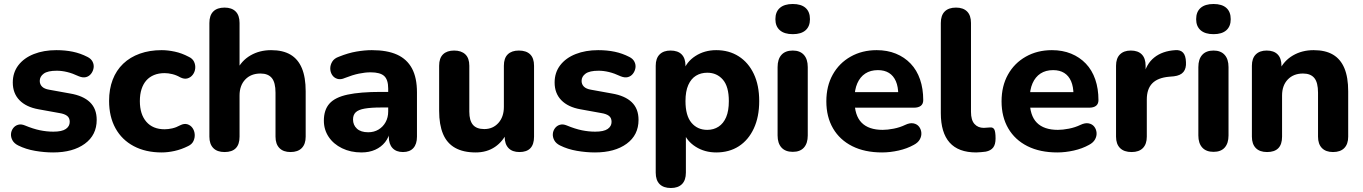

<svg xmlns="http://www.w3.org/2000/svg" viewBox="-20 -752 6823 961"><path d="M246 11Q202 11 155.5 3Q109 -5 71 -24Q51 -34 42.5 -49.5Q34 -65 35 -81Q36 -97 45.5 -110Q55 -123 70.5 -127.5Q86 -132 105 -124Q146 -107 180 -100Q214 -93 247 -93Q290 -93 309.5 -106.5Q329 -120 329 -142Q329 -162 316 -172Q303 -182 278 -186L173 -205Q111 -216 77.5 -250.5Q44 -285 44 -339Q44 -389 72 -425.5Q100 -462 149.5 -481.5Q199 -501 262 -501Q307 -501 345 -493Q383 -485 418 -467Q436 -458 443.5 -443Q451 -428 448.5 -412Q446 -396 436 -383Q426 -370 410.5 -366Q395 -362 375 -370Q343 -385 316 -391.5Q289 -398 264 -398Q219 -398 199 -383.5Q179 -369 179 -347Q179 -330 190.5 -318.5Q202 -307 226 -303L331 -284Q396 -273 430 -240.5Q464 -208 464 -152Q464 -76 404.5 -32.5Q345 11 246 11Z M789 11Q709 11 649.5 -20.5Q590 -52 558 -110Q526 -168 526 -247Q526 -306 544 -353Q562 -400 596.5 -433Q631 -466 680 -483.5Q729 -501 789 -501Q820 -501 855 -493.5Q890 -486 924 -468Q944 -459 951.5 -442.5Q959 -426 957 -408.5Q955 -391 944.5 -377.5Q934 -364 918 -359.5Q902 -355 882 -365Q863 -376 842.5 -381Q822 -386 804 -386Q774 -386 751 -376.5Q728 -367 712.5 -349.5Q697 -332 688.5 -306Q680 -280 680 -246Q680 -180 712.5 -142.5Q745 -105 804 -105Q822 -105 842 -109.5Q862 -114 882 -125Q902 -135 918 -130Q934 -125 943.5 -111.5Q953 -98 954.5 -80.5Q956 -63 948.5 -46.5Q941 -30 922 -21Q888 -4 854 3.5Q820 11 789 11Z M1104 9Q1067 9 1047.5 -11Q1028 -31 1028 -68V-637Q1028 -675 1047.5 -694.5Q1067 -714 1104 -714Q1140 -714 1159.5 -694.5Q1179 -675 1179 -637V-399H1165Q1188 -448 1233.5 -474.5Q1279 -501 1337 -501Q1396 -501 1434 -478.5Q1472 -456 1491 -410.5Q1510 -365 1510 -295V-68Q1510 -31 1490.5 -11Q1471 9 1434 9Q1398 9 1378.5 -11Q1359 -31 1359 -68V-288Q1359 -339 1340.5 -361.5Q1322 -384 1284 -384Q1236 -384 1207.5 -354Q1179 -324 1179 -274V-68Q1179 9 1104 9Z M1789 11Q1735 11 1692 -10Q1649 -31 1625 -67Q1601 -103 1601 -148Q1601 -202 1629 -233.5Q1657 -265 1720 -278.5Q1783 -292 1887 -292H1940V-214H1888Q1837 -214 1805.5 -208.5Q1774 -203 1760.5 -190Q1747 -177 1747 -154Q1747 -126 1766.5 -108Q1786 -90 1823 -90Q1852 -90 1874.5 -103.5Q1897 -117 1910 -140.5Q1923 -164 1923 -194V-309Q1923 -353 1903 -371.5Q1883 -390 1835 -390Q1808 -390 1776.5 -383.5Q1745 -377 1707 -362Q1685 -352 1668 -357.5Q1651 -363 1642 -377.5Q1633 -392 1633 -409.5Q1633 -427 1643 -443.5Q1653 -460 1676 -468Q1723 -487 1764.5 -494Q1806 -501 1841 -501Q1918 -501 1967.5 -478.5Q2017 -456 2042 -409.5Q2067 -363 2067 -290V-68Q2067 -31 2049 -11Q2031 9 1997 9Q1963 9 1944.5 -11Q1926 -31 1926 -68V-105L1933 -99Q1927 -65 1907.5 -40.5Q1888 -16 1858 -2.5Q1828 11 1789 11Z M2361 11Q2299 11 2258 -12Q2217 -35 2197.5 -81.5Q2178 -128 2178 -197V-423Q2178 -461 2197.5 -480Q2217 -499 2253 -499Q2289 -499 2309 -480Q2329 -461 2329 -423V-193Q2329 -149 2347 -127.5Q2365 -106 2404 -106Q2447 -106 2474.5 -136.5Q2502 -167 2502 -217V-423Q2502 -461 2521.5 -480Q2541 -499 2577 -499Q2614 -499 2633.5 -480Q2653 -461 2653 -423V-68Q2653 9 2580 9Q2544 9 2525 -11Q2506 -31 2506 -68V-135L2521 -96Q2499 -45 2458 -17Q2417 11 2361 11Z M2958 11Q2914 11 2867.5 3Q2821 -5 2783 -24Q2763 -34 2754.5 -49.5Q2746 -65 2747 -81Q2748 -97 2757.5 -110Q2767 -123 2782.5 -127.5Q2798 -132 2817 -124Q2858 -107 2892 -100Q2926 -93 2959 -93Q3002 -93 3021.5 -106.5Q3041 -120 3041 -142Q3041 -162 3028 -172Q3015 -182 2990 -186L2885 -205Q2823 -216 2789.5 -250.5Q2756 -285 2756 -339Q2756 -389 2784 -425.5Q2812 -462 2861.5 -481.5Q2911 -501 2974 -501Q3019 -501 3057 -493Q3095 -485 3130 -467Q3148 -458 3155.5 -443Q3163 -428 3160.5 -412Q3158 -396 3148 -383Q3138 -370 3122.5 -366Q3107 -362 3087 -370Q3055 -385 3028 -391.5Q3001 -398 2976 -398Q2931 -398 2911 -383.5Q2891 -369 2891 -347Q2891 -330 2902.5 -318.5Q2914 -307 2938 -303L3043 -284Q3108 -273 3142 -240.5Q3176 -208 3176 -152Q3176 -76 3116.5 -32.5Q3057 11 2958 11Z M3338 189Q3301 189 3281.5 169.5Q3262 150 3262 112V-423Q3262 -460 3281.5 -479.5Q3301 -499 3336 -499Q3373 -499 3392 -479.5Q3411 -460 3411 -423V-355L3400 -394Q3415 -442 3460.5 -471.5Q3506 -501 3565 -501Q3629 -501 3677.5 -470Q3726 -439 3753 -382Q3780 -325 3780 -246Q3780 -167 3753 -109Q3726 -51 3678 -20Q3630 11 3565 11Q3507 11 3462 -17.5Q3417 -46 3401 -92H3413V112Q3413 150 3393.5 169.5Q3374 189 3338 189ZM3520 -102Q3552 -102 3576.5 -118Q3601 -134 3614.5 -165.5Q3628 -197 3628 -246Q3628 -319 3598 -353.5Q3568 -388 3520 -388Q3488 -388 3463.5 -373Q3439 -358 3425 -326.5Q3411 -295 3411 -246Q3411 -173 3441 -137.5Q3471 -102 3520 -102Z M3948 8Q3911 8 3891.5 -13.5Q3872 -35 3872 -74V-416Q3872 -456 3891.5 -477.5Q3911 -499 3948 -499Q3984 -499 4003.5 -477.5Q4023 -456 4023 -416V-74Q4023 -35 4004 -13.5Q3985 8 3948 8ZM3948 -581Q3906 -581 3883.5 -600.5Q3861 -620 3861 -656Q3861 -693 3883.5 -712.5Q3906 -732 3948 -732Q3990 -732 4012 -712.5Q4034 -693 4034 -656Q4034 -620 4012 -600.5Q3990 -581 3948 -581Z M4395 11Q4308 11 4245.5 -20.5Q4183 -52 4149.5 -109.5Q4116 -167 4116 -245Q4116 -321 4148 -378.5Q4180 -436 4237.5 -468.5Q4295 -501 4368 -501Q4421 -501 4464 -483.5Q4507 -466 4538 -433.5Q4569 -401 4585 -354.5Q4601 -308 4601 -251Q4601 -232 4589 -222.5Q4577 -213 4554 -213H4240V-291H4492L4476 -277Q4476 -318 4464 -345.5Q4452 -373 4429.5 -387Q4407 -401 4374 -401Q4337 -401 4311 -384Q4285 -367 4271 -335Q4257 -303 4257 -258V-250Q4257 -174 4292.5 -138Q4328 -102 4398 -102Q4422 -102 4453 -108Q4484 -114 4511 -127Q4534 -138 4552 -134.5Q4570 -131 4580 -118Q4590 -105 4591.5 -88Q4593 -71 4584 -54.5Q4575 -38 4554 -27Q4520 -8 4477.5 1.5Q4435 11 4395 11Z M4866 11Q4777 11 4733 -38.5Q4689 -88 4689 -186V-637Q4689 -675 4708.5 -694.5Q4728 -714 4765 -714Q4801 -714 4820.5 -694.5Q4840 -675 4840 -637V-192Q4840 -151 4857.5 -131.5Q4875 -112 4904 -112Q4912 -112 4919 -113Q4926 -114 4934 -114Q4950 -116 4956.5 -104.5Q4963 -93 4963 -59Q4963 -29 4951 -13.5Q4939 2 4914 7Q4904 8 4891 9.5Q4878 11 4866 11Z M5272 11Q5185 11 5122.5 -20.5Q5060 -52 5026.5 -109.5Q4993 -167 4993 -245Q4993 -321 5025 -378.5Q5057 -436 5114.5 -468.5Q5172 -501 5245 -501Q5298 -501 5341 -483.5Q5384 -466 5415 -433.5Q5446 -401 5462 -354.5Q5478 -308 5478 -251Q5478 -232 5466 -222.5Q5454 -213 5431 -213H5117V-291H5369L5353 -277Q5353 -318 5341 -345.5Q5329 -373 5306.5 -387Q5284 -401 5251 -401Q5214 -401 5188 -384Q5162 -367 5148 -335Q5134 -303 5134 -258V-250Q5134 -174 5169.5 -138Q5205 -102 5275 -102Q5299 -102 5330 -108Q5361 -114 5388 -127Q5411 -138 5429 -134.5Q5447 -131 5457 -118Q5467 -105 5468.5 -88Q5470 -71 5461 -54.5Q5452 -38 5431 -27Q5397 -8 5354.5 1.5Q5312 11 5272 11Z M5644 9Q5606 9 5586 -11Q5566 -31 5566 -68V-423Q5566 -460 5585.5 -479.5Q5605 -499 5640 -499Q5676 -499 5695 -479.5Q5714 -460 5714 -423V-371H5704Q5716 -431 5757 -464Q5798 -497 5863 -501Q5888 -503 5901.5 -488.5Q5915 -474 5916 -441Q5918 -410 5903.5 -392Q5889 -374 5855 -370L5832 -368Q5775 -363 5747.5 -335Q5720 -307 5720 -254V-68Q5720 -31 5700.5 -11Q5681 9 5644 9Z M6054 8Q6017 8 5997.5 -13.5Q5978 -35 5978 -74V-416Q5978 -456 5997.5 -477.5Q6017 -499 6054 -499Q6090 -499 6109.5 -477.5Q6129 -456 6129 -416V-74Q6129 -35 6110 -13.5Q6091 8 6054 8ZM6054 -581Q6012 -581 5989.5 -600.5Q5967 -620 5967 -656Q5967 -693 5989.5 -712.5Q6012 -732 6054 -732Q6096 -732 6118 -712.5Q6140 -693 6140 -656Q6140 -620 6118 -600.5Q6096 -581 6054 -581Z M6322 9Q6285 9 6265.5 -11Q6246 -31 6246 -68V-423Q6246 -460 6265.5 -479.5Q6285 -499 6320 -499Q6356 -499 6375 -479.5Q6394 -460 6394 -423V-366L6383 -399Q6406 -448 6451.5 -474.5Q6497 -501 6555 -501Q6614 -501 6652 -478.5Q6690 -456 6709 -410.5Q6728 -365 6728 -295V-68Q6728 -31 6708.5 -11Q6689 9 6652 9Q6616 9 6596.5 -11Q6577 -31 6577 -68V-288Q6577 -339 6558.5 -361.5Q6540 -384 6502 -384Q6454 -384 6425.5 -354Q6397 -324 6397 -274V-68Q6397 9 6322 9Z"/></svg>

Font: Nunito ExtraLight ExtraBold
Style: Regular
Weight: 800
Version: Version 3.602